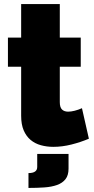

<svg xmlns="http://www.w3.org/2000/svg" viewBox="-20 -711 464 944"><path d="M417 -29Q377 -12 331.5 -0.5Q286 11 242 11Q210 11 181 3Q152 -5 130.5 -23Q109 -41 96.5 -70Q84 -99 84 -142V-383H19V-526H84V-691H274V-526H377V-383H274V-209Q274 -183 285 -172.5Q296 -162 315 -162Q329 -162 347 -166.5Q365 -171 383 -179ZM120 140Q163 140 163 110V46H317V118Q317 151 302 170Q287 189 260.5 198.5Q234 208 198 210.5Q162 213 120 213Z"/></svg>

Font: Raleway
Style: Heavy
Weight: 900
Designer: Matt McInerney, Pablo Impallari, Rodrigo Fuenzalida
Foundry: Matt McInerney, Pablo Impallari, Rodrigo Fuenzalida
Version: Version 2.001; ttfautohint (v0.8) -G 200 -r 50